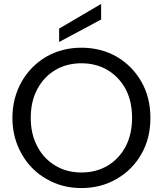

<svg xmlns="http://www.w3.org/2000/svg" viewBox="-20 -947 826 974"><path d="M393 7C393 7 393 7 393 7C458 7 518 -8 571 -39C624 -69 666 -111 697 -165C728 -219 743 -280 743 -349C743 -349 743 -349 743 -349C743 -418 728 -479 697 -533C666 -587 624 -629 571 -660C518 -690 458 -705 393 -705C393 -705 393 -705 393 -705C328 -705 269 -690 216 -660C163 -629 121 -587 90 -533C59 -478 43 -417 43 -349C43 -349 43 -349 43 -349C43 -281 59 -220 90 -166C121 -111 163 -69 216 -39C269 -8 328 7 393 7ZM393 -72C393 -72 393 -72 393 -72C344 -72 301 -83 262 -106C223 -129 192 -161 170 -203C147 -245 136 -294 136 -349C136 -349 136 -349 136 -349C136 -405 147 -454 170 -496C192 -537 222 -569 261 -592C300 -615 344 -626 393 -626C393 -626 393 -626 393 -626C442 -626 486 -615 525 -592C564 -569 594 -537 617 -496C639 -454 650 -405 650 -349C650 -349 650 -349 650 -349C650 -294 639 -245 617 -203C594 -161 564 -129 525 -106C486 -83 442 -72 393 -72ZM493 -927C493 -927 280 -802 280 -802C280 -802 280 -734 280 -734C280 -734 493 -848 493 -848C493 -848 493 -927 493 -927Z"/></svg>

Font: Girnar Poppins
Style: Regular
Weight: 500
Designer: Ninad Kale (Devanagari), Jonny Pinhorn (Latin)
Foundry: Indian Type Foundry
Version: ""